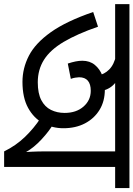

<svg xmlns="http://www.w3.org/2000/svg" viewBox="115 -788 662 953"><g transform="rotate(90 446.5 -311.0)"><path d="M903 -622V-551H798V0H721Q692 -59 649 -103.5Q606 -148 557 -180L582 -246Q620 -224 661 -186Q702 -148 724 -109Q723 -124 722.5 -137Q722 -150 721.5 -164Q721 -178 721 -194V-551H-10V-622ZM376 -91Q308 -91 246 -123Q184 -155 129.5 -231.5Q75 -308 29 -442L102 -466Q138 -362 177.5 -295.5Q217 -229 266 -198Q315 -167 378 -167Q433 -167 466.5 -184.5Q500 -202 515 -232.5Q530 -263 530 -300Q530 -358 498.5 -394Q467 -430 420 -430Q387 -430 370 -415.5Q353 -401 353 -372Q353 -365 355 -353Q357 -341 361 -331L285 -316Q278 -337 274.5 -354.5Q271 -372 271 -388Q271 -425 291.5 -450Q312 -475 344.5 -487.5Q377 -500 413 -500Q472 -500 515 -473.5Q558 -447 582 -401Q606 -355 606 -294Q606 -240 581 -193.5Q556 -147 505 -119Q454 -91 376 -91ZM344 -465Q339 -497 314.5 -521.5Q290 -546 243 -556L267 -601L312 -589Q369 -567 394 -539Q419 -511 423 -468Z"/></g></svg>

Font: hexubangla05
Style: Book
Weight: 400
Designer: Jelle Bosma - Monotype Design Team
Foundry: Monotype Imaging Inc.
Version: Version 2.003